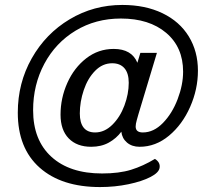

<svg xmlns="http://www.w3.org/2000/svg" viewBox="-20 -737 874 777"><path d="M540 -274Q538 -267 533.5 -251Q529 -235 529 -225Q529 -201 558 -201Q602 -201 639.5 -239.5Q677 -278 699 -336Q721 -394 721 -447Q721 -546 652.5 -604Q584 -662 469 -662Q367 -662 286 -613Q205 -564 159.5 -479Q114 -394 114 -291Q114 -170 188 -102.5Q262 -35 393 -35Q462 -35 510.5 -50Q559 -65 607 -94Q629 -80 626 -59Q624 -39 589.5 -21Q555 -3 500 8.5Q445 20 385 20Q229 20 140.5 -58.5Q52 -137 52 -281Q52 -401 108.5 -501Q165 -601 262 -659Q359 -717 475 -717Q568 -717 637.5 -683.5Q707 -650 744 -589.5Q781 -529 781 -451Q781 -376 749.5 -304.5Q718 -233 664 -188Q610 -143 545 -143Q514 -143 494 -160Q474 -177 471 -204Q451 -177 420.5 -160Q390 -143 349 -143Q291 -143 258 -177Q225 -211 225 -273Q225 -340 252.5 -401.5Q280 -463 329 -501Q378 -539 440 -539Q513 -539 536 -483L548 -523H615ZM501 -402Q501 -441 483.5 -461Q466 -481 434 -481Q395 -481 365 -450.5Q335 -420 319 -372.5Q303 -325 303 -278Q303 -240 318.5 -220.5Q334 -201 365 -201Q403 -201 434.5 -232Q466 -263 483.5 -310Q501 -357 501 -402Z"/></svg>

Font: Krub Medium
Style: Italic
Weight: 500
Italic angle: -8°
Designer: Ekaluck Peanpanawate
Foundry: Cadson Demak Co.,Ltd.
Version: Version 1.000; ttfautohint (v1.6)